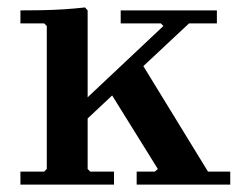

<svg xmlns="http://www.w3.org/2000/svg" viewBox="-20 -497 645 517"><path d="M35 0V-35H99L106 -42V-427L99 -434H35V-469Q61 -469 91.5 -469.5Q122 -470 152.5 -472Q183 -474 209 -477L216 -469V-190L183 -204L420 -427L413 -434H305V-469H564V-434H489L366 -319L540 -35H600V0H348V-35H397L405 -42L272 -256L315 -271L216 -178V-42L223 -35H287V0Z"/></svg>

Font: Brygada 1918 SemiBold
Style: Regular
Weight: 600
Designer: Mateusz Machalski | Borys Kosmynka | Przemek Hoffer
Foundry: NIEPODLEGLA 2018
Version: Version 3.006